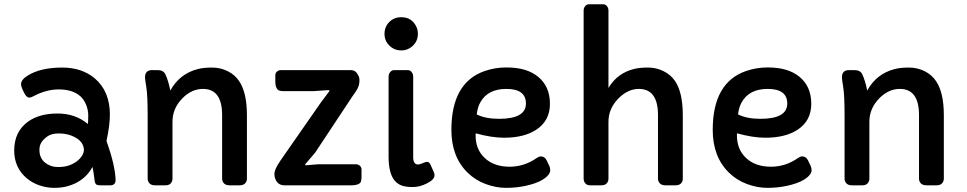

<svg xmlns="http://www.w3.org/2000/svg" viewBox="-20 -886 4622 918"><path d="M532.7 -25.9Q532.7 0 507.3 0H460Q440.9 0 437 -7.6Q433.1 -15.1 432.6 -21.2Q432.1 -27.3 430.7 -36.1Q427.7 -60.1 422.4 -87.9Q384.3 -18.1 302.7 4.4Q273.9 12.2 239.3 12.2Q204.6 12.2 169.9 0.7Q135.3 -10.7 108.4 -33.2Q47.9 -84 47.9 -166.5Q47.9 -256.8 114.3 -304.7Q168.9 -343.3 254.9 -343.3Q340.8 -343.3 400.4 -293Q401.9 -309.6 401.9 -334.5Q401.9 -359.4 392.1 -384.3Q382.3 -409.2 364.3 -425.8Q327.1 -458.5 260.7 -458.5Q201.2 -458.5 139.6 -425.8Q127.9 -419.4 119.1 -419.4Q106 -419.4 93.8 -445.3Q80.6 -471.7 80.6 -483.4Q80.6 -504.9 112.8 -524.9Q174.3 -563 277.3 -563Q371.1 -563 432.6 -511.7Q505.4 -450.2 505.4 -337.9Q505.4 -288.1 489.3 -212.4Q530.8 -94.2 532.7 -25.9ZM195.3 -108.4Q222.2 -87.4 255.6 -87.4Q289.1 -87.4 310.5 -95.2Q332 -103 347.7 -115.2Q381.3 -141.6 381.3 -170.9Q378.4 -207.5 340.8 -228.5Q307.1 -248 261.2 -248Q225.6 -248 205.6 -233.2Q185.5 -218.3 177 -203.6Q168.5 -189 168.5 -169.2Q168.5 -149.4 175.5 -134Q182.6 -118.7 195.3 -108.4Z M673.3 -515.6Q673.3 -550.8 707 -550.8H733.9Q761.2 -550.8 771 -530.3Q784.7 -501 794.4 -453.1Q838.4 -533.2 925.3 -555.7Q952.6 -563 993.4 -563Q1034.2 -563 1068.8 -545.7Q1103.5 -528.3 1123.5 -498Q1160.6 -442.9 1160.6 -335.4V-32.2Q1160.6 -18.6 1151.9 -9.3Q1143.1 0 1126 0H1078.1Q1059.6 0 1050.8 -9.3Q1042 -18.6 1042 -32.2V-335.9Q1042 -460.9 950.2 -460.9Q896.5 -460.9 852.1 -416Q804.7 -367.7 804.7 -303.7V-32.2Q804.7 -18.6 796.4 -9.3Q788.1 0 771 0H720.7Q703.6 0 694.8 -9.3Q686 -18.6 686 -32.2V-332Q686 -430.2 679.7 -469Q673.3 -507.8 673.3 -515.6Z M1442.4 -95.7 1501.5 -100.6H1681.2Q1692.4 -100.6 1700.4 -93.5Q1708.5 -86.4 1708.5 -76.2V-41Q1708.5 -15.6 1700.2 -9.8Q1687.5 0 1659.7 0H1339.8Q1308.6 0 1296.4 -30.3Q1292 -40.5 1292 -54.7Q1292 -76.2 1319.8 -116.7L1512.2 -393.1L1552.2 -446.8Q1555.2 -450.2 1555.2 -452.6Q1555.2 -455.1 1548.8 -455.1L1477.5 -450.2H1338.4Q1314.9 -450.2 1308.1 -457Q1296.4 -468.8 1296.4 -495.1V-526.9Q1296.4 -536.6 1304.2 -543.7Q1312 -550.8 1323.2 -550.8H1655.3Q1675.3 -550.8 1684.1 -539.1Q1698.7 -521 1698.7 -504.2Q1698.7 -487.3 1695.3 -477.1Q1691.9 -466.8 1687 -458Q1682.1 -449.2 1676.3 -441.4Q1670.4 -433.6 1666 -426.8L1486.8 -156.2L1440.9 -102.5Q1439 -100.1 1439 -97.9Q1439 -95.7 1442.4 -95.7Z M1898.4 -645Q1865.2 -645 1841.8 -668Q1818.4 -690.4 1818.4 -724.6Q1818.4 -757.8 1841.8 -781.2Q1864.3 -803.7 1898.4 -803.7Q1950.7 -803.7 1971.7 -755.9Q1978 -741.7 1978 -724.6Q1978 -690.4 1954.6 -668Q1931.2 -645 1898.4 -645ZM1955.6 -134.3Q1955.6 -99.6 1978.5 -99.6Q1986.3 -99.6 1996.1 -104Q2015.1 -112.3 2022 -112.3Q2032.2 -112.3 2038.6 -98.1L2053.7 -64Q2057.6 -55.7 2057.6 -48.3Q2057.6 -27.3 2021.5 -9.3Q1987.3 8.3 1953.9 8.3Q1920.4 8.3 1900.4 1Q1880.4 -6.3 1866.2 -23.4Q1837.9 -58.6 1837.9 -137.7V-518.6Q1837.9 -532.2 1845.7 -541.5Q1853.5 -550.8 1864.3 -550.8H1929.7Q1940.9 -550.8 1948.2 -541.5Q1955.6 -532.2 1955.6 -518.6Z M2254.4 -248.5 2253.9 -239.3Q2253.9 -172.4 2296.4 -131.8Q2340.8 -88.9 2417 -88.9Q2486.3 -88.9 2545.9 -130.4Q2557.1 -138.2 2565.9 -138.2Q2584 -138.2 2593.3 -120.1L2606.4 -92.8Q2610.8 -83 2610.8 -71.8Q2610.8 -60.5 2600.8 -48.6Q2590.8 -36.6 2574.7 -26.9Q2558.6 -17.1 2537.4 -9.8Q2516.1 -2.4 2493.7 2.4Q2448.7 12.2 2399.9 12.2Q2351.1 12.2 2301.5 -6.3Q2252 -24.9 2215.8 -60.5Q2138.2 -136.2 2138.2 -265.1Q2138.2 -491.2 2297.4 -546.4Q2347.2 -563.5 2399.7 -563.5Q2452.1 -563.5 2489 -552.2Q2525.9 -541 2552.7 -519Q2609.4 -472.7 2609.4 -389.6Q2609.4 -308.1 2543 -265.1Q2484.9 -227.5 2389.6 -227.5Q2331.1 -227.5 2254.4 -248.5ZM2494.6 -391.1Q2494.6 -460.9 2400.9 -460.9Q2311.5 -460.9 2275.9 -395.5Q2263.2 -372.6 2259.3 -338.9Q2301.3 -317.9 2366.2 -317.9Q2494.6 -317.9 2494.6 -391.1Z M2770.5 -835Q2770.5 -848.1 2778.1 -856.9Q2785.6 -865.7 2796.4 -865.7H2863.3Q2874.5 -865.7 2881.8 -856.9Q2889.2 -848.1 2889.2 -835V-465.3Q2931.2 -536.6 3012.7 -556.6Q3038.6 -563 3078.4 -563Q3118.2 -563 3152.8 -545.7Q3187.5 -528.3 3208 -498Q3244.6 -442.9 3244.6 -335.4V-32.2Q3244.6 -17.6 3235.8 -8.8Q3227.1 0 3210 0H3162.1Q3143.6 0 3134.8 -9.3Q3126 -18.6 3126 -32.2V-335.9Q3126 -460.9 3034.2 -460.9Q2982.9 -460.9 2937.5 -416Q2889.2 -367.2 2889.2 -303.7V-32.2Q2889.2 -18.6 2880.9 -9.3Q2872.6 0 2854 0H2800.8Q2786.6 0 2778.6 -9.3Q2770.5 -18.6 2770.5 -32.2Z M3503.9 -248.5 3503.4 -239.3Q3503.4 -172.4 3545.9 -131.8Q3590.3 -88.9 3666.5 -88.9Q3735.8 -88.9 3795.4 -130.4Q3806.6 -138.2 3815.4 -138.2Q3833.5 -138.2 3842.8 -120.1L3856 -92.8Q3860.4 -83 3860.4 -71.8Q3860.4 -60.5 3850.3 -48.6Q3840.3 -36.6 3824.2 -26.9Q3808.1 -17.1 3786.9 -9.8Q3765.6 -2.4 3743.2 2.4Q3698.2 12.2 3649.4 12.2Q3600.6 12.2 3551 -6.3Q3501.5 -24.9 3465.3 -60.5Q3387.7 -136.2 3387.7 -265.1Q3387.7 -491.2 3546.9 -546.4Q3596.7 -563.5 3649.2 -563.5Q3701.7 -563.5 3738.5 -552.2Q3775.4 -541 3802.2 -519Q3858.9 -472.7 3858.9 -389.6Q3858.9 -308.1 3792.5 -265.1Q3734.4 -227.5 3639.2 -227.5Q3580.6 -227.5 3503.9 -248.5ZM3744.1 -391.1Q3744.1 -460.9 3650.4 -460.9Q3561 -460.9 3525.4 -395.5Q3512.7 -372.6 3508.8 -338.9Q3550.8 -317.9 3615.7 -317.9Q3744.1 -317.9 3744.1 -391.1Z M4005.4 -515.6Q4005.4 -550.8 4039.1 -550.8H4065.9Q4093.3 -550.8 4103 -530.3Q4116.7 -501 4126.5 -453.1Q4170.4 -533.2 4257.3 -555.7Q4284.7 -563 4325.4 -563Q4366.2 -563 4400.9 -545.7Q4435.5 -528.3 4455.6 -498Q4492.7 -442.9 4492.7 -335.4V-32.2Q4492.7 -18.6 4483.9 -9.3Q4475.1 0 4458 0H4410.2Q4391.6 0 4382.8 -9.3Q4374 -18.6 4374 -32.2V-335.9Q4374 -460.9 4282.2 -460.9Q4228.5 -460.9 4184.1 -416Q4136.7 -367.7 4136.7 -303.7V-32.2Q4136.7 -18.6 4128.4 -9.3Q4120.1 0 4103 0H4052.7Q4035.6 0 4026.9 -9.3Q4018.1 -18.6 4018.1 -32.2V-332Q4018.1 -430.2 4011.7 -469Q4005.4 -507.8 4005.4 -515.6Z"/></svg>

Font: Capriola
Style: Regular
Weight: 400
Designer: Viktoriya Grabowska
Foundry: Viktoriya Grabowska
Version: Version 1.007